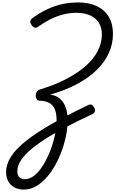

<svg xmlns="http://www.w3.org/2000/svg" viewBox="-20 -1035 946 1574"><path d="M174 519Q130 519 97.5 501Q65 483 47.5 451Q30 419 30 376Q30 313 69.5 250Q109 187 192 121Q275 55 402.5 -18Q530 -91 706 -175Q719 -181 731 -176Q743 -171 751 -155Q762 -136 758 -122Q754 -108 738 -100Q609 -40 508.5 13.5Q408 67 335 115Q262 163 215 206.5Q168 250 145 290Q122 330 122 369Q122 401 138 417.5Q154 434 181 434Q218 434 251 411.5Q284 389 313 349.5Q342 310 366 260.5Q390 211 407.5 157.5Q425 104 434.5 51Q444 -2 444 -46Q444 -80 439 -106Q434 -132 423.5 -151Q413 -170 396.5 -183Q380 -196 356.5 -202.5Q333 -209 302 -210Q289 -211 281 -222.5Q273 -234 273 -250.5Q273 -267 280.5 -281Q288 -295 306 -301Q428 -338 522.5 -387Q617 -436 682.5 -494Q748 -552 781.5 -617.5Q815 -683 815 -752Q815 -809 790 -848.5Q765 -888 718.5 -909Q672 -930 607 -930Q551 -930 497 -916Q443 -902 392 -876.5Q341 -851 293 -816Q277 -805 264 -808.5Q251 -812 239 -830Q226 -848 229 -863Q232 -878 251 -890Q313 -934 372.5 -961.5Q432 -989 493.5 -1002Q555 -1015 621 -1015Q710 -1015 774 -984.5Q838 -954 872 -896.5Q906 -839 906 -757Q906 -674 872 -599.5Q838 -525 772 -460.5Q706 -396 610 -345Q514 -294 390 -259L398 -258Q432 -253 457.5 -236Q483 -219 500.5 -191.5Q518 -164 526.5 -128Q535 -92 535 -50Q535 -1 526 53Q517 107 499.5 162.5Q482 218 458 270Q434 322 403 367Q372 412 336 446.5Q300 481 259.5 500Q219 519 174 519Z"/></svg>

Font: Playwrite MX
Style: Regular
Weight: 400
Designer: Veronika Burian, José Scaglione
Foundry: TypeTogether
Version: Version 1.002